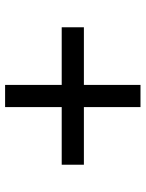

<svg xmlns="http://www.w3.org/2000/svg" viewBox="71 -642 571 753"><g transform="rotate(90 356.5 -265.5)"><path d="M313 0V-222H87V-309H313V-531H400V-309H626V-222H400V0Z"/></g></svg>

Font: Archivo Expanded Medium
Style: Regular
Weight: 500
Width: 7
Designer: Hector Gatti
Foundry: Omnibus-Type
Version: Version 2.001